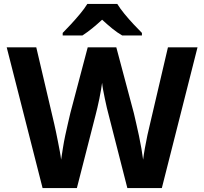

<svg xmlns="http://www.w3.org/2000/svg" viewBox="-20 -954 1036 974"><path d="M982 -714 801 0H626L531 -372Q527 -386 522 -407.5Q517 -429 512 -453Q507 -477 503 -498.5Q499 -520 498 -534Q496 -520 492.5 -498.5Q489 -477 484 -453Q479 -429 474 -407.5Q469 -386 465 -371L370 0H196L14 -714H164L255 -326Q259 -309 264 -285Q269 -261 274 -235.5Q279 -210 283.5 -186Q288 -162 290 -144Q294 -170 299 -202Q304 -234 311 -267Q318 -300 325 -329.5Q332 -359 337 -381L425 -714H570L659 -380Q664 -358 671 -328Q678 -298 685 -265Q692 -232 697.5 -200Q703 -168 706 -144Q709 -169 715 -202.5Q721 -236 728 -269Q735 -302 741 -325L832 -714ZM575 -934Q589 -911 611.5 -883.5Q634 -856 658 -830.5Q682 -805 700 -787V-774H600Q574 -789 549 -809.5Q524 -830 498 -854Q472 -830 448 -810.5Q424 -791 398 -774H298V-787Q317 -806 340.5 -831.5Q364 -857 386.5 -884Q409 -911 423 -934Z"/></svg>

Font: Noto Sans Khmer
Style: Bold
Weight: 700
Version: Version 2.003